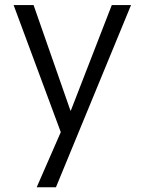

<svg xmlns="http://www.w3.org/2000/svg" viewBox="-20 -540 587 779"><path d="M116.2 -519.5 265.6 -91.8H267.6L433.6 -519.5H511.7L207 219.7H128.9L226.6 -3.9L35.2 -519.5Z"/></svg>

Font: Mgen+ 1c regular
Style: Regular
Weight: 400
Designer: [Source Han Sans]
Ryoko NISHIZUKA  (kana & ideographs); Paul D. Hunt (Latin, Greek & Cyrillic); Wenlong ZHANG  (bopomofo
Version: Version 1.059.20150602